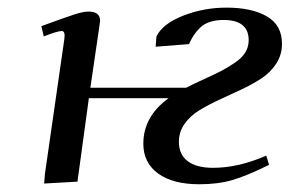

<svg xmlns="http://www.w3.org/2000/svg" viewBox="-20 -474 765 501"><path d="M87.9 -405.8Q151.9 -429.2 174.6 -436.5Q197.3 -443.8 210.9 -443.8Q241.2 -443.8 241.2 -419.9Q241.2 -418.9 238.8 -401.9L215.8 -245.1H465.8Q481.4 -253.4 511 -266.8Q540.5 -280.3 557.1 -288.8Q573.7 -297.4 592.5 -310.1Q611.3 -322.8 620.1 -337.2Q628.9 -351.6 628.9 -369.1Q628.9 -421.9 563 -421.9Q543 -421.9 527.6 -416.7Q512.2 -411.6 502 -401.6Q491.7 -391.6 485.6 -382.1Q479.5 -372.6 473.1 -358.9L386.2 -352.1L388.2 -378.9Q404.3 -412.1 458 -433.1Q511.7 -454.1 570.8 -454.1Q637.2 -454.1 676.5 -431.2Q715.8 -408.2 715.8 -359.9Q715.8 -331.1 700.9 -308.1Q686 -285.2 662.4 -269.5Q638.7 -253.9 609.9 -240.5Q581.1 -227.1 552.5 -213.9Q523.9 -200.7 500.2 -186.3Q476.6 -171.9 461.7 -150.9Q446.8 -129.9 446.8 -104Q446.8 -70.8 469.7 -53.5Q492.7 -36.1 536.1 -36.1Q602.1 -36.1 674.8 -67.9L682.1 -43.9Q624 -15.1 586.4 -4.2Q548.8 6.8 500 6.8Q431.2 6.8 392.6 -21.2Q354 -49.3 354 -99.1Q354 -169.9 419.9 -217.8H211.9L182.1 0L95.2 4.9L97.2 -20L147.9 -372.1Q150.9 -393.1 141.1 -393.1Q129.9 -393.1 94.2 -378.9Z"/></svg>

Font: Dehuti Alt
Style: Bold-Italic
Weight: 700
Version: Version 1.2